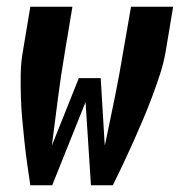

<svg xmlns="http://www.w3.org/2000/svg" viewBox="-20 -550 540 570"><path d="M70 0Q65 -32 60.5 -65Q56 -98 52.5 -130.5Q49 -163 46 -196Q43 -229 42 -262.5Q41 -296 41.5 -330Q42 -364 48 -398L70 -530H195L173 -398Q161 -328 152 -258Q143 -188 134 -118L214 -318H279L291 -118L294 -131Q308 -197 321.5 -264Q335 -331 346 -398L369 -530H494L472 -398Q466 -363 455 -329.5Q444 -296 431.5 -262.5Q419 -229 405 -196Q391 -163 376.5 -130.5Q362 -98 346.5 -65Q331 -32 315 0H250L234 -247L135 0Z"/></svg>

Font: iosevka_custom_sans_ss08 XBd
Style: Italic
Weight: 800
Italic angle: -10°
Designer: Belleve Invis
Foundry: Belleve Invis
Version: Version 10.3.0; ttfautohint (v1.8.3)